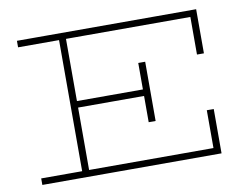

<svg xmlns="http://www.w3.org/2000/svg" viewBox="-75 -793 1175 900"><g transform="rotate(-10 512.5 -343.0)"><path d="M57 0V-31H877V-211H910V0ZM252 -18V-669H285V-18ZM281 -328V-359H615V-328ZM599 -203V-485H632V-203ZM877 -476V-655H57V-686H910V-476Z"/></g></svg>

Font: BioRhyme SemiExpanded ExtraLight
Style: Regular
Weight: 250
Width: 6
Designer: Aoife Mooney
Foundry: Aoife Mooney Type
Version: Version 1.600;gftools[0.9.33]